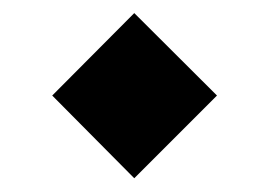

<svg xmlns="http://www.w3.org/2000/svg" viewBox="-20 -363 404 289"><path d="M182.1 -343.3 306.6 -219.2 182.1 -94.7 58.6 -219.2Z"/></svg>

Font: Estedad-FD Bold
Style: Regular
Weight: 700
Designer: Amin Abedi
Version: Version 7.3